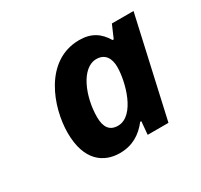

<svg xmlns="http://www.w3.org/2000/svg" viewBox="-87 -831 603 576"><g transform="rotate(-30 214.0 -542.5)"><path d="M180 -365C224 -365 255 -385 279 -416H283L279 -371H351L428 -714H353L334 -670H330C311 -702 285 -720 243 -720C122 -720 74 -583 74 -496C74 -399 125 -365 180 -365ZM216 -439C187 -439 174 -458 174 -493C174 -563 207 -645 259 -645C289 -645 302 -623 302 -593C302 -543 275 -439 216 -439Z"/></g></svg>

Font: Noto Sans
Style: Bold Italic
Weight: 700
Italic angle: -12°
Designer: Monotype Design Team
Foundry: Monotype Imaging Inc.
Version: Version 2.013